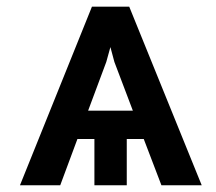

<svg xmlns="http://www.w3.org/2000/svg" viewBox="-20 -548 640 568"><path d="M405.3 -136.7H355V0H259.3V-136.7H209L158.2 0H39.1L252 -528.3H362.3L576.7 0H457.5ZM240.7 -220.7H373L318.4 -364.7L306.6 -408.7L294.4 -364.7Z"/></svg>

Font: Roboto Mono
Style: Regular
Weight: 500
Designer: Google
Version: Version 2.000986; 2015; ttfautohint (v1.3)